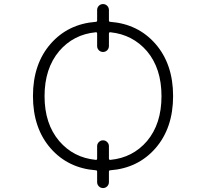

<svg xmlns="http://www.w3.org/2000/svg" viewBox="-20 -873 1040 970"><path d="M463.9 -65.4Q470.7 -64.5 470.7 -72.3V-134.8Q470.7 -146.5 479.5 -155.3Q488.3 -164.1 500.5 -164.1Q512.7 -164.1 521.5 -155.3Q530.3 -146.5 530.3 -134.8V-72.3Q530.3 -64.5 538.1 -65.4Q650.4 -76.2 722.7 -160.2Q795.9 -247.1 795.9 -387.2Q795.9 -527.3 722.7 -614.3Q650.4 -698.2 538.1 -710Q530.3 -710.9 530.3 -703.1V-640.6Q530.3 -627.9 521.5 -619.1Q512.7 -610.4 500.5 -610.4Q488.3 -610.4 479.5 -619.1Q470.7 -627.9 470.7 -640.6V-703.1Q470.7 -710.9 463.9 -710Q351.6 -699.2 279.3 -615.2Q205.1 -527.3 205.1 -387.2Q205.1 -247.1 279.3 -160.2Q351.6 -76.2 463.9 -65.4ZM530.3 -769.5Q530.3 -762.7 537.1 -762.7Q676.8 -752 764.6 -652.3Q854.5 -549.8 854.5 -387.7Q854.5 -225.6 764.6 -123Q676.8 -23.4 537.1 -12.7Q530.3 -12.7 530.3 -5.9V46.9Q530.3 59.6 521.5 68.4Q512.7 77.1 500.5 77.1Q488.3 77.1 479.5 68.4Q470.7 59.6 470.7 46.9V-5.9Q470.7 -12.7 463.9 -12.7Q324.2 -23.4 236.3 -123Q146.5 -225.6 146.5 -387.7Q146.5 -549.8 236.3 -652.3Q324.2 -752 463.9 -762.7Q470.7 -762.7 470.7 -769.5V-822.3Q470.7 -835 479.5 -843.8Q488.3 -852.5 500.5 -852.5Q512.7 -852.5 521.5 -843.8Q530.3 -835 530.3 -822.3Z"/></svg>

Font: Rounded Mgen+ 1m light
Style: Regular
Weight: 200
Designer: [Source Han Sans]
Ryoko NISHIZUKA  (kana & ideographs); Paul D. Hunt (Latin, Greek & Cyrillic); Wenlong ZHANG  (bopomofo
Version: Version 1.059.20150602